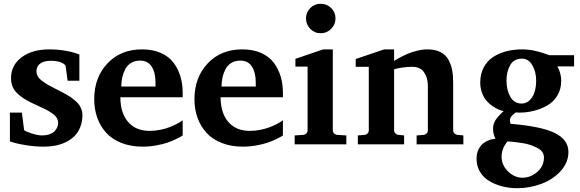

<svg xmlns="http://www.w3.org/2000/svg" viewBox="-20 -760 3052 1011"><path d="M397.9 -473.1V-335H335.9L325.2 -415Q303.7 -439.9 247.1 -439.9Q211.9 -439.9 191.9 -425.5Q171.9 -411.1 171.9 -384.8Q171.9 -370.6 179.4 -357.7Q187 -344.7 203.4 -332.8Q219.7 -320.8 234.1 -312.5Q248.5 -304.2 272.9 -292Q293 -282.2 302.2 -277.3Q311.5 -272.5 329.6 -262.2Q347.7 -252 356.9 -245.1Q366.2 -238.3 379.2 -227.1Q392.1 -215.8 398.2 -205.8Q404.3 -195.8 409.2 -182.9Q414.1 -169.9 414.1 -155.8Q414.1 -119.1 402.3 -90.1Q390.6 -61 371.1 -42.2Q351.6 -23.4 324.7 -10.7Q297.9 2 269.5 7.1Q241.2 12.2 210 12.2Q166.5 12.2 122.1 5.4Q77.6 -1.5 54.7 -8.3L32.2 -15.1V-167H95.2L106.9 -75.2Q109.4 -69.8 143.8 -58.3Q178.2 -46.9 200.2 -46.9Q224.1 -46.9 241.9 -53.5Q259.8 -60.1 268.8 -70.6Q277.8 -81.1 282 -91.1Q286.1 -101.1 286.1 -110.8Q286.1 -126.5 278.6 -139.4Q271 -152.3 253.9 -163.8Q236.8 -175.3 223.4 -182.4Q210 -189.5 182.6 -201.7Q155.3 -213.9 143.1 -220.2Q119.6 -231.9 102.5 -243.2Q85.4 -254.4 69.8 -269.5Q54.2 -284.7 46.1 -304.4Q38.1 -324.2 38.1 -348.1Q38.1 -417 94 -458.5Q149.9 -500 238.8 -500Q282.7 -500 322.5 -493.2Q362.3 -486.3 379.9 -479.5Z M941.9 -46.9Q938.5 -44.4 932.1 -40.5Q925.8 -36.6 904.3 -26.4Q882.8 -16.1 859.9 -8.3Q836.9 -0.5 801.8 5.9Q766.6 12.2 731 12.2Q668.9 12.2 619.9 -7.1Q570.8 -26.4 539.6 -60.5Q508.3 -94.7 492.2 -139.9Q476.1 -185.1 476.1 -237.8Q476.1 -352.1 545.7 -426Q615.2 -500 728 -500Q784.7 -500 827.4 -481Q870.1 -461.9 894.3 -429.2Q918.5 -396.5 930.2 -356.9Q941.9 -317.4 941.9 -272V-248H613.8Q613.8 -165.5 654.3 -118.2Q694.8 -70.8 768.1 -70.8Q796.4 -70.8 824.7 -76.7Q853 -82.5 873.3 -90.6Q893.6 -98.6 909.7 -106.9Q925.8 -115.2 934.1 -121.1L941.9 -127ZM798.8 -304.2V-326.2Q798.8 -377.9 778.8 -409.4Q758.8 -440.9 716.8 -440.9Q690.4 -440.9 670.4 -428.7Q650.4 -416.5 639.6 -396Q628.9 -375.5 623.8 -352.5Q618.7 -329.6 618.7 -304.2Z M1469.7 -46.9Q1466.3 -44.4 1460 -40.5Q1453.6 -36.6 1432.1 -26.4Q1410.6 -16.1 1387.7 -8.3Q1364.7 -0.5 1329.6 5.9Q1294.4 12.2 1258.8 12.2Q1196.8 12.2 1147.7 -7.1Q1098.6 -26.4 1067.4 -60.5Q1036.1 -94.7 1020 -139.9Q1003.9 -185.1 1003.9 -237.8Q1003.9 -352.1 1073.5 -426Q1143.1 -500 1255.9 -500Q1312.5 -500 1355.2 -481Q1397.9 -461.9 1422.1 -429.2Q1446.3 -396.5 1458 -356.9Q1469.7 -317.4 1469.7 -272V-248H1141.6Q1141.6 -165.5 1182.1 -118.2Q1222.7 -70.8 1295.9 -70.8Q1324.2 -70.8 1352.5 -76.7Q1380.9 -82.5 1401.1 -90.6Q1421.4 -98.6 1437.5 -106.9Q1453.6 -115.2 1461.9 -121.1L1469.7 -127ZM1326.7 -304.2V-326.2Q1326.7 -377.9 1306.6 -409.4Q1286.6 -440.9 1244.6 -440.9Q1218.3 -440.9 1198.2 -428.7Q1178.2 -416.5 1167.5 -396Q1156.7 -375.5 1151.6 -352.5Q1146.5 -329.6 1146.5 -304.2Z M1723.6 -717.8Q1746.6 -695.3 1746.6 -663.1Q1746.6 -630.9 1723.6 -607.9Q1700.7 -585 1668.5 -585Q1636.2 -585 1613.8 -607.9Q1591.3 -630.9 1591.3 -663.1Q1591.3 -695.3 1613.8 -717.8Q1636.2 -740.2 1668.5 -740.2Q1700.7 -740.2 1723.6 -717.8ZM1803.7 0H1531.7V-46.9L1577.6 -49.8Q1586.9 -50.8 1593.3 -57.4Q1599.6 -64 1599.6 -73.2V-409.2H1535.6V-450.2L1681.6 -500H1732.4V-73.2Q1732.4 -64.5 1739.3 -57.6Q1746.1 -50.8 1755.4 -49.8L1803.7 -46.9Z M2419.9 0H2173.8V-46.9L2210.9 -49.8Q2220.2 -50.8 2226.6 -57.4Q2232.9 -64 2232.9 -73.2V-308.1Q2232.9 -350.6 2212.9 -379.4Q2192.9 -408.2 2150.9 -408.2Q2126.5 -408.2 2102.5 -404.8Q2078.6 -401.4 2066.9 -398.4L2055.2 -395V-73.2Q2055.2 -64.5 2062 -57.6Q2068.8 -50.8 2078.1 -49.8L2107.9 -46.9V0H1864.3V-46.9L1899.9 -49.8Q1909.2 -50.8 1915.5 -57.4Q1921.9 -64 1921.9 -73.2V-408.2H1853V-449.2L2002.9 -500H2055.2V-439Q2058.6 -441.4 2065.2 -445.6Q2071.8 -449.7 2091.8 -460.2Q2111.8 -470.7 2131.6 -478.8Q2151.4 -486.8 2178.7 -493.4Q2206.1 -500 2230 -500Q2271.5 -500 2299.6 -485.6Q2327.6 -471.2 2341.6 -445.1Q2355.5 -418.9 2360.8 -390.6Q2366.2 -362.3 2366.2 -326.2V-73.2Q2366.2 -64.5 2373 -57.6Q2379.9 -50.8 2389.2 -49.8L2419.9 -46.9Z M3002.9 -410.2H2915Q2935.1 -375 2935.1 -334Q2935.1 -289.6 2914.1 -255.6Q2893.1 -221.7 2859.1 -203.1Q2825.2 -184.6 2788.8 -175.8Q2752.4 -167 2714.8 -167Q2701.7 -167 2695.8 -168Q2665 -147 2665 -126Q2665 -117.2 2668.9 -107.9Q2831.1 -94.7 2902.1 -59.3Q2973.1 -23.9 2973.1 40Q2973.1 95.7 2932.6 140.4Q2892.1 185.1 2830.8 208Q2769.5 231 2703.1 231Q2662.6 231 2625.2 221.4Q2587.9 211.9 2557.1 193.8Q2526.4 175.8 2507.8 145.3Q2489.3 114.7 2489.3 76.2Q2489.3 48.3 2499.5 27.1Q2509.8 5.9 2525.6 -5.9Q2541.5 -17.6 2557.9 -23.2Q2574.2 -28.8 2588.9 -28.8Q2576.2 -54.7 2576.2 -82Q2576.2 -106.9 2589.1 -127.4Q2602.1 -147.9 2631.8 -174.8Q2619.6 -177.7 2605.5 -183.3Q2591.3 -189 2573.5 -201.2Q2555.7 -213.4 2541.7 -229.5Q2527.8 -245.6 2518.3 -270.5Q2508.8 -295.4 2508.8 -325.2Q2508.8 -369.1 2526.1 -403.1Q2543.5 -437 2573.7 -457.8Q2604 -478.5 2643.6 -489.3Q2683.1 -500 2730 -500Q2745.1 -500 2760.7 -498.3Q2776.4 -496.6 2787.1 -494.6Q2797.9 -492.7 2813 -488.5Q2828.1 -484.4 2834.5 -482.4Q2840.8 -480.5 2855.7 -475.3Q2870.6 -470.2 2873 -469.2H3002.9ZM2803.2 -335.9Q2803.2 -381.3 2783.2 -416.3Q2763.2 -451.2 2728 -451.2Q2686.5 -451.2 2666.7 -417.5Q2647 -383.8 2647 -335Q2647 -286.1 2667.2 -250.5Q2687.5 -214.8 2726.1 -214.8Q2752 -214.8 2770 -233.2Q2788.1 -251.5 2795.7 -278.1Q2803.2 -304.7 2803.2 -335.9ZM2844.2 68.8Q2844.2 52.7 2835 39.8Q2825.7 26.9 2808.3 18.3Q2791 9.8 2773.9 3.7Q2756.8 -2.4 2732.4 -6.3Q2708 -10.3 2693.8 -11.7Q2679.7 -13.2 2660.2 -15.1H2651.9L2647 -8.8Q2638.2 3.9 2634.3 11Q2630.4 18.1 2625.7 33Q2621.1 47.9 2621.1 64Q2621.1 109.9 2655.3 142.8Q2689.5 175.8 2731 175.8Q2773.4 175.8 2808.8 145.5Q2844.2 115.2 2844.2 68.8Z"/></svg>

Font: Veleka
Style: Bold
Weight: 700
Designer: Stefan Peev, Context Ltd, 2016; SIL International, 1997-2014.
Foundry: Stefan Peev, Context Ltd, 2016
Version: Version 1.000